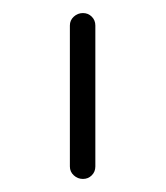

<svg xmlns="http://www.w3.org/2000/svg" viewBox="-20 -725 254 294"><path d="M87 -686Q87 -694 93 -699.5Q99 -705 107 -705Q115 -705 120.5 -699.5Q126 -694 126 -686V-470Q126 -462 120.5 -456.5Q115 -451 107 -451Q99 -451 93 -456.5Q87 -462 87 -470Z"/></svg>

Font: Libertine Sup Light
Style: Regular
Weight: 300
Designer: Bastien Sozeau
Foundry: NBR — Bastien Sozeau
Version: Version 2.003; ttfautohint (v1.8.4.7-5d5b);gftools[0.9.33]